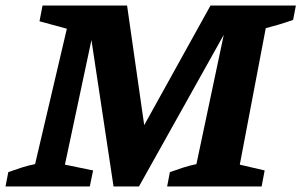

<svg xmlns="http://www.w3.org/2000/svg" viewBox="-51 -675 1091 695"><path d="M-31 0 -21 -52Q4 -61 27.5 -68.5Q51 -76 76 -81L191 -571L92 -598L103 -655H409L471 -222L711 -655H1020L1010 -603Q982 -593 958 -586Q934 -579 911 -573L817 -79L907 -58L896 0H554L564 -52Q589 -61 612.5 -68.5Q636 -76 660 -81L759 -549L452 0H360L280 -530L184 -79L286 -58L274 0Z"/></svg>

Font: Piazzolla SC
Style: Bold Italic
Weight: 700
Italic angle: -11.3°
Designer: Juan Pablo del Peral
Foundry: Huerta Tipografica
Version: Version 1.330